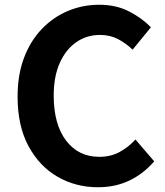

<svg xmlns="http://www.w3.org/2000/svg" viewBox="-20 -774 696 808"><path d="M392 14Q299 14 222.5 -30Q146 -74 100 -159Q54 -244 54 -367Q54 -459 81 -530.5Q108 -602 156 -652Q204 -702 266 -728Q328 -754 398 -754Q469 -754 524 -725.5Q579 -697 615 -659L538 -565Q510 -592 476.5 -609.5Q443 -627 401 -627Q345 -627 301 -596.5Q257 -566 231.5 -509Q206 -452 206 -372Q206 -251 258 -182.5Q310 -114 398 -114Q446 -114 483.5 -134.5Q521 -155 550 -187L629 -95Q583 -42 524 -14Q465 14 392 14Z"/></svg>

Font: Source Han Sans TC
Style: Bold
Weight: 700
Designer: Ryoko NISHIZUKA Ë•øÂ°öÊ∂ºÂ≠ê (kana, bopomofo & ideographs); Paul D. Hunt (Latin, Greek & Cyrillic); Sandoll Communicatio
Foundry: Adobe
Version: Version 2.004;hotconv 1.0.118;makeotfexe 2.5.65603